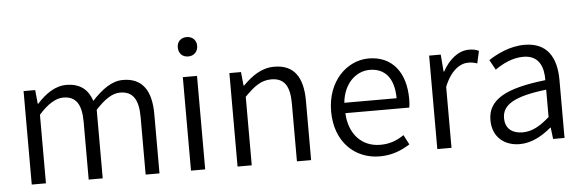

<svg xmlns="http://www.w3.org/2000/svg" viewBox="-50 -930 3353 1105"><g transform="rotate(-5 1627.0 -377.5)"><path d="M94 0H176V-396C227 -454 275 -483 318 -483C390 -483 423 -437 423 -333V0H504V-396C557 -454 602 -483 646 -483C718 -483 752 -437 752 -333V0H832V-343C832 -481 779 -554 669 -554C604 -554 547 -511 489 -449C468 -513 424 -554 341 -554C277 -554 219 -513 172 -460H169L161 -540H94Z M1014 0H1096V-540H1014ZM1056 -656C1088 -656 1112 -678 1112 -713C1112 -746 1088 -768 1056 -768C1022 -768 1000 -746 1000 -713C1000 -678 1022 -656 1056 -656Z M1283 0H1365V-396C1421 -453 1462 -483 1519 -483C1594 -483 1626 -437 1626 -333V0H1708V-343C1708 -481 1656 -554 1543 -554C1469 -554 1413 -513 1361 -461H1358L1350 -540H1283Z M2104 13C2178 13 2233 -12 2279 -41L2250 -97C2209 -69 2167 -53 2113 -53C2005 -53 1933 -132 1928 -252H2297C2300 -266 2301 -283 2301 -301C2301 -457 2223 -554 2088 -554C1964 -554 1847 -445 1847 -269C1847 -92 1961 13 2104 13ZM1927 -312C1938 -423 2009 -488 2089 -488C2177 -488 2229 -427 2229 -312Z M2437 0H2519V-352C2556 -446 2612 -480 2657 -480C2679 -480 2691 -477 2709 -471L2725 -542C2707 -551 2691 -554 2668 -554C2607 -554 2552 -509 2515 -441H2512L2504 -540H2437Z M2913 13C2981 13 3043 -22 3095 -66H3098L3106 0H3172V-335C3172 -465 3120 -554 2989 -554C2902 -554 2826 -514 2780 -484L2812 -426C2853 -455 2911 -486 2976 -486C3069 -486 3092 -414 3091 -341C2859 -315 2756 -257 2756 -139C2756 -41 2824 13 2913 13ZM2935 -53C2880 -53 2835 -79 2835 -144C2835 -218 2900 -264 3091 -286V-128C3036 -79 2989 -53 2935 -53Z"/></g></svg>

Font: ChiuKong Gothic CL Normal
Style: Regular
Weight: 350
Designer: Ryoko NISHIZUKA 西塚涼子 (kana, bopomofo & ideographs); Paul D. Hunt (Latin, Greek & Cyrillic); Sandoll Communications 산돌커뮤니
Foundry: Adobe
Version: Version 1.300